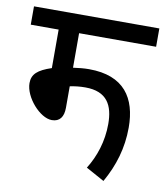

<svg xmlns="http://www.w3.org/2000/svg" viewBox="-71 -682 614 712"><g transform="rotate(10 236.0 -325.5)"><path d="M182 -553H472V-622H0V-553H105V-408C54 -391 33 -373 33 -339C33 -286 93 -218 138 -218C168 -218 182 -238 182 -272V-353C201 -357 220 -359 240 -359C322 -359 347 -310 347 -240C347 -174 327 -115 297 -67L366 -29C403 -94 424 -163 424 -240C424 -351 374 -428 242 -428C223 -428 203 -426 182 -423Z"/></g></svg>

Font: Noto Sans Condensed
Style: Regular
Weight: 400
Width: 3
Designer: Monotype Design Team
Foundry: Monotype Imaging Inc.
Version: Version 2.013